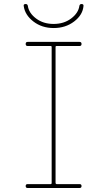

<svg xmlns="http://www.w3.org/2000/svg" viewBox="-20 -940 540 960"><path d="M98.6 -910.2Q96.7 -919.9 108.4 -919.9Q117.2 -919.9 119.1 -911.1Q124 -875 160.2 -847.7Q196.3 -820.3 248 -820.3Q299.8 -820.3 335.9 -847.7Q372.1 -875 377 -911.1Q378.9 -919.9 387.7 -919.9Q398.4 -919.9 397.5 -910.2Q393.6 -865.2 350.6 -832.5Q307.6 -799.8 248.5 -799.8Q189.5 -799.8 147 -832.5Q104.5 -865.2 98.6 -910.2ZM262.7 -710Q257.8 -710 257.8 -705.1V-25.4Q257.8 -20.5 262.7 -19.5H377.9Q387.7 -19.5 387.7 -9.8Q387.7 0 377.9 0H118.2Q108.4 0 108.4 -9.8Q108.4 -19.5 118.2 -19.5H233.4Q238.3 -19.5 238.3 -25.4V-705.1Q238.3 -710 233.4 -710H118.2Q108.4 -710 108.4 -720.2Q108.4 -730.5 118.2 -730.5H377.9Q387.7 -730.5 387.7 -720.2Q387.7 -710 377.9 -710Z"/></svg>

Font: Rounded-X Mgen+ 1m thin
Style: Regular
Weight: 100
Designer: [Source Han Sans]
Ryoko NISHIZUKA  (kana & ideographs); Paul D. Hunt (Latin, Greek & Cyrillic); Wenlong ZHANG  (bopomofo
Version: Version 1.059.20150602